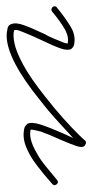

<svg xmlns="http://www.w3.org/2000/svg" viewBox="123 -410 285 592"><g transform="rotate(90 266.0 -114.5)"><path d="M80 8Q73 8 68 7Q63 6 57 5Q48 3 45 -6Q39 -20 48 -45Q57 -70 76 -110Q83 -122 88 -134Q93 -146 97 -156Q102 -167 103 -172Q104 -177 105 -180Q83 -185 57.5 -169.5Q32 -154 6 -132Q-1 -127 -8 -134Q-10 -136 -10 -140.5Q-10 -145 -6 -147Q24 -172 53 -189.5Q82 -207 112 -199Q119 -195 122 -190Q127 -179 119.5 -157.5Q112 -136 95 -101Q88 -86 81.5 -71.5Q75 -57 70 -44Q63 -28 63 -22Q63 -16 64 -15Q78 -11 103.5 -16Q129 -21 170 -43Q211 -65 270 -112Q307 -141 337.5 -168.5Q368 -196 386 -214.5Q404 -233 404 -234Q408 -238 414 -236Q416 -235 418.5 -233.5Q421 -232 422 -230Q426 -223 420.5 -206.5Q415 -190 400 -155Q393 -140 387 -125.5Q381 -111 376 -97Q372 -81 371 -74.5Q370 -68 370 -66Q398 -59 441 -84Q462 -95 483 -112.5Q504 -130 525 -147Q532 -154 539 -146Q545 -138 537 -132Q509 -107 479.5 -84.5Q450 -62 421 -51Q392 -40 364 -47Q357 -50 352 -56Q346 -70 354.5 -96.5Q363 -123 381 -164Q385 -172 388.5 -180.5Q392 -189 396 -197Q377 -180 347.5 -152.5Q318 -125 282 -97Q153 8 80 8Z"/></g></svg>

Font: Redacted Script Light
Style: Regular
Weight: 300
Designer: Christian Naths
Foundry: Christian Naths
Version: Version 1.001; ttfautohint (v1.8.3)